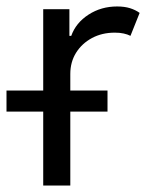

<svg xmlns="http://www.w3.org/2000/svg" viewBox="-57 -574 460 594"><path d="M76.7 0V-545.5H157.7V-463.1H163.4Q177.9 -503.6 217 -528.8Q256 -554 305.4 -554Q328.1 -554 345.2 -548.7Q362.2 -543.3 375 -534.1L346.6 -463.1Q337.7 -467.7 325.8 -470.3Q313.9 -473 298.3 -473Q258.5 -473 227.5 -456.3Q196.4 -439.6 178.4 -410.9Q160.5 -382.1 160.5 -345.2V0ZM-36.9 -228.7V-294H275.6V-228.7Z"/></svg>

Font: InterMG
Style: Regular
Weight: 400
Designer: Rasmus Andersson
Foundry: rsms
Version: Version 3.019;December 26, 2023;FontCreator 15.0.0.2955 64-b